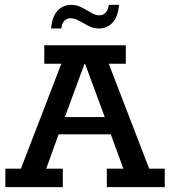

<svg xmlns="http://www.w3.org/2000/svg" viewBox="-20 -769 699 789"><path d="M2 0V-76H66L232 -507H162V-583H497V-507H427L593 -76H657V0H419V-76H487L425 -245L458 -217H203L231 -245L170 -76H238V0ZM237 -262 220 -288H435L420 -262L330 -506H327ZM386 -652Q364 -652 343.5 -662.5Q323 -673 305 -683.5Q287 -694 270 -694Q254 -694 244 -683Q234 -672 232 -652H190Q194 -701 216.5 -725Q239 -749 273 -749Q295 -749 315.5 -738.5Q336 -728 354 -717Q372 -706 389 -706Q405 -706 415 -718Q425 -730 427 -749H469Q465 -700 442.5 -676Q420 -652 386 -652Z"/></svg>

Font: Rokkitt SemiBold Medium
Style: Regular
Weight: 500
Version: Version 3.103